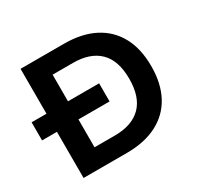

<svg xmlns="http://www.w3.org/2000/svg" viewBox="-149 -889 1115 1074"><g transform="rotate(-30 408.5 -352.5)"><path d="M101 0V-705H381Q496 -705 576.5 -663.5Q657 -622 699.5 -543.5Q742 -465 742 -353Q742 -241 699.5 -162Q657 -83 576 -41.5Q495 0 381 0ZM240 -118H372Q482 -118 541 -176.5Q600 -235 600 -353Q600 -471 541 -529Q482 -587 372 -587H240ZM5 -298V-415H441V-298Z"/></g></svg>

Font: Nunito Sans 6pt
Style: Bold
Weight: 700
Version: Version 3.101;gftools[0.9.27]